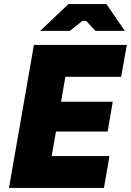

<svg xmlns="http://www.w3.org/2000/svg" viewBox="-20 -920 641 940"><path d="M24 0H489L516 -156H233L254 -276H507L532 -422H279L300 -544H573L601 -700H146ZM177 -769H322L384 -818H402L447 -769H591L501 -900H315Z"/></svg>

Font: Fixel Display ExtraBold
Style: Italic
Weight: 800
Italic angle: -10°
Designer: AlfaBravo + MacPaw
Foundry: Kyrylo Tkachov, Marchela Mozhyna, Serhii Makarenko, Maria Weinstein, Zakhar Kryvoshyya
Version: Version 1.210;Glyphs 3.2 (3217)